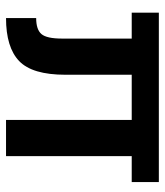

<svg xmlns="http://www.w3.org/2000/svg" viewBox="25 -572 547 637"><g transform="rotate(90 298.5 -253.5)"><path d="M584 -507V-417H498V0H378V-417H228V-197Q228 -87 182.5 -43.5Q137 0 40 0V-100Q78 -100 93 -117.5Q108 -135 108 -186V-417H22V-507Z"/></g></svg>

Font: Hind SemiBold
Style: Regular
Weight: 600
Designer: Manushi Parikh, Satya Rajpurohit
Foundry: Indian Type Foundry
Version: Version 2.001;PS 1.0;hotconv 1.0.79;makeotf.lib2.5.61930; tt